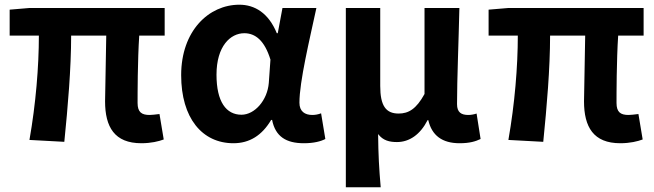

<svg xmlns="http://www.w3.org/2000/svg" viewBox="-20 -594 2778 815"><path d="M580 14C621 14 654 6 675 -2L657 -110C640 -108 625 -106 615 -106C581 -106 564 -118 564 -157C564 -191 564 -337 571 -443H679V-560H104L21 -553V-443H145C145 -312 132 -153 105 0L253 8C268 -141 282 -303 282 -443H431C430 -342 426 -204 426 -164C426 -55 466 14 580 14Z M971 14C1039 14 1092 -19 1131 -85H1135C1149 -14 1195 14 1270 14C1312 14 1342 6 1361 -4L1343 -113C1330 -108 1317 -106 1306 -106C1274 -106 1251 -121 1251 -158C1251 -248 1294 -425 1323 -560H1179L1159 -453H1155C1120 -539 1061 -574 996 -574C866 -574 749 -463 749 -275C749 -93 838 14 971 14ZM1005 -107C940 -107 899 -162 899 -277C899 -398 958 -453 1017 -453C1064 -453 1103 -422 1128 -341L1121 -242C1115 -168 1061 -107 1005 -107Z M1448 201H1596C1589 120 1586 66 1585 -25C1606 3 1634 9 1665 9C1718 9 1764 -23 1795 -84H1798C1813 -19 1857 14 1931 14C1974 14 1999 6 2020 -4L2003 -112C1991 -108 1978 -106 1968 -106C1938 -106 1920 -117 1920 -152C1920 -257 1927 -423 1930 -560H1782V-195C1747 -131 1714 -112 1672 -112C1618 -112 1594 -145 1594 -229V-560H1448Z M2613 14C2654 14 2687 6 2708 -2L2690 -110C2673 -108 2658 -106 2648 -106C2614 -106 2597 -118 2597 -157C2597 -191 2597 -337 2604 -443H2712V-560H2137L2054 -553V-443H2178C2178 -312 2165 -153 2138 0L2286 8C2301 -141 2315 -303 2315 -443H2464C2463 -342 2459 -204 2459 -164C2459 -55 2499 14 2613 14Z"/></svg>

Font: Noto Sans CJK JP Bold
Style: Regular
Weight: 700
Designer: Ryoko NISHIZUKA (kana & ideographs); Paul D. Hunt (Latin, Greek & Cyrillic); Wenlong ZHANG (bopomofo); Sandoll Communica
Foundry: Adobe Systems Incorporated
Version: Version 1.004;PS 1.004;hotconv 1.0.82;makeotf.lib2.5.63406